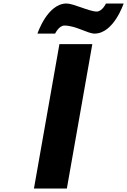

<svg xmlns="http://www.w3.org/2000/svg" viewBox="-20 -1077 726 1097"><path d="M348.2 -931C412.4 -931 481 -885 520 -885C630 -885 686.4 -1057 686.4 -1057H585.4C585.4 -1057 564.3 -1011 532.3 -1011C491.3 -1011 399.4 -1057 360.4 -1057C250.4 -1057 194 -885 194 -885H295C295 -885 316.2 -931 348.2 -931ZM507.5 -825H319.5L174 0H362Z"/></svg>

Font: Hussar Wysoki
Style: Obl
Weight: 700
Foundry: Cannot Into Space Fonts
Version: Version 0.92